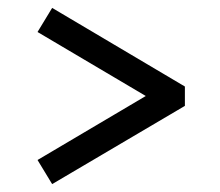

<svg xmlns="http://www.w3.org/2000/svg" viewBox="-20 -554 558 486"><path d="M448 -335V-286L112 -88L75 -149L349 -311L75 -473L112 -534Z"/></svg>

Font: Imprima
Style: Regular
Weight: 400
Version: Version 1.001